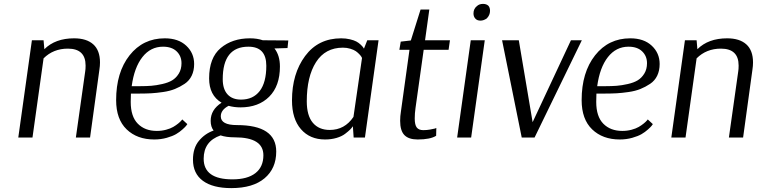

<svg xmlns="http://www.w3.org/2000/svg" viewBox="-20 -707 3908 987"><path d="M74 0 144 -500H204L208 -454Q264 -510 361 -510Q425 -510 459.5 -479Q494 -448 494 -386Q494 -368 491 -349L443 0H370Q416 -327 418 -340Q420 -351 420 -370Q420 -457 329 -457Q254 -457 204 -407L147 0Z M917 -93 943 -69Q941 -66 937 -60.5Q933 -55 918 -41.5Q903 -28 885 -17.5Q867 -7 837 1.5Q807 10 773 10Q685 10 631 -42Q577 -94 577 -192Q577 -335 646 -422.5Q715 -510 827 -510Q897 -510 937.5 -472Q978 -434 978 -378Q978 -344 965.5 -318Q953 -292 929 -276Q905 -260 879 -249.5Q853 -239 818.5 -234Q784 -229 757.5 -227.5Q731 -226 698 -226H653Q652 -212 652 -183Q652 -108 688.5 -71Q725 -34 786 -34Q811 -34 833.5 -40Q856 -46 870.5 -54.5Q885 -63 896 -72Q907 -81 912 -87ZM818 -467Q754 -467 712 -413.5Q670 -360 657 -264H700Q732 -264 757.5 -266Q783 -268 814 -275Q845 -282 865 -294Q885 -306 899 -328.5Q913 -351 913 -382Q913 -419 888 -443Q863 -467 818 -467Z M1265 -510Q1302 -510 1331 -500H1332L1462 -499L1458 -460L1391 -458Q1419 -422 1419 -365Q1419 -265 1364 -210Q1309 -155 1216 -155Q1184 -155 1155 -163Q1115 -142 1115 -109Q1115 -64 1198 -64Q1400 -64 1400 72Q1400 159 1340 209.5Q1280 260 1169 260Q1074 260 1023 222.5Q972 185 972 114Q972 54 1002.5 17Q1033 -20 1078 -36Q1063 -55 1063 -86Q1063 -143 1119 -179Q1055 -217 1055 -304Q1055 -410 1114.5 -460Q1174 -510 1265 -510ZM1187 -1Q1143 -1 1114 -11Q1027 19 1027 109Q1027 215 1175 215Q1252 215 1293 183Q1334 151 1334 91Q1334 -1 1187 -1ZM1349 -369Q1349 -467 1257 -467Q1125 -467 1125 -300Q1125 -249 1149.5 -222Q1174 -195 1219 -195Q1281 -195 1315 -239Q1349 -283 1349 -369Z M1926 -500 1856 0H1798L1794 -58Q1788 -49 1779.5 -40.5Q1771 -32 1754 -19Q1737 -6 1710 2Q1683 10 1651 10Q1573 10 1527 -43Q1481 -96 1481 -191Q1481 -328 1548.5 -419Q1616 -510 1734 -510Q1758 -510 1779 -505Q1800 -500 1812 -493.5Q1824 -487 1833.5 -478Q1843 -469 1846 -464.5Q1849 -460 1851 -457L1868 -500ZM1675 -39Q1752 -39 1797 -106L1841 -409Q1840 -411 1837.5 -415.5Q1835 -420 1827 -428.5Q1819 -437 1809 -444Q1799 -451 1781 -456.5Q1763 -462 1743 -462Q1652 -462 1604.5 -387.5Q1557 -313 1557 -186Q1557 -113 1588 -76Q1619 -39 1675 -39Z M2293 -500 2286 -451H2158L2116 -152Q2112 -124 2112 -98Q2112 -65 2122.5 -51.5Q2133 -38 2156 -38Q2174 -38 2190.5 -41Q2207 -44 2215 -46L2223 -49L2222 -9Q2192 10 2127 10Q2081 10 2059 -12.5Q2037 -35 2037 -86Q2037 -110 2041 -134L2085 -451H2033L2040 -493L2092 -499L2142 -658H2187L2165 -500Z M2472 -500 2402 0H2330L2400 -500ZM2432 -676Q2444 -687 2463 -687Q2481 -687 2491 -677Q2499 -668 2499 -651Q2499 -629 2482 -612Q2466 -601 2450 -601Q2432 -601 2423 -612Q2414 -622 2414 -638Q2414 -662 2432 -676Z M2662 0 2561 -500H2647L2718 -79L2915 -500H2971L2728 0Z M3310 -93 3336 -69Q3334 -66 3330 -60.5Q3326 -55 3311 -41.5Q3296 -28 3278 -17.5Q3260 -7 3230 1.5Q3200 10 3166 10Q3078 10 3024 -42Q2970 -94 2970 -192Q2970 -335 3039 -422.5Q3108 -510 3220 -510Q3290 -510 3330.5 -472Q3371 -434 3371 -378Q3371 -344 3358.5 -318Q3346 -292 3322 -276Q3298 -260 3272 -249.5Q3246 -239 3211.5 -234Q3177 -229 3150.5 -227.5Q3124 -226 3091 -226H3046Q3045 -212 3045 -183Q3045 -108 3081.5 -71Q3118 -34 3179 -34Q3204 -34 3226.5 -40Q3249 -46 3263.5 -54.5Q3278 -63 3289 -72Q3300 -81 3305 -87ZM3211 -467Q3147 -467 3105 -413.5Q3063 -360 3050 -264H3093Q3125 -264 3150.5 -266Q3176 -268 3207 -275Q3238 -282 3258 -294Q3278 -306 3292 -328.5Q3306 -351 3306 -382Q3306 -419 3281 -443Q3256 -467 3211 -467Z M3431 0 3501 -500H3561L3565 -454Q3621 -510 3718 -510Q3782 -510 3816.5 -479Q3851 -448 3851 -386Q3851 -368 3848 -349L3800 0H3727Q3773 -327 3775 -340Q3777 -351 3777 -370Q3777 -457 3686 -457Q3611 -457 3561 -407L3504 0Z"/></svg>

Font: ArsenalItalic
Style: Italic
Weight: 400
Italic angle: -9°
Designer: Andrij Shevchenko
Foundry: Stairsfor.com
Version: Version 1.000